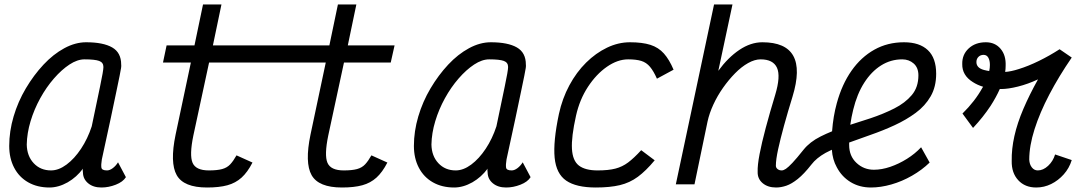

<svg xmlns="http://www.w3.org/2000/svg" viewBox="-20 -820 4840 854"><path d="M505 -98 540 -32Q527 -11 495 1.5Q463 14 431 14Q395 14 372.5 -4.5Q350 -23 349 -51Q348 -56 348 -63Q348 -68 349 -70Q321 -32 281 -9Q240 14 200 14Q146 14 105.5 -9Q65 -32 43 -74Q21 -116 21 -171Q21 -236 40.5 -302Q60 -368 95 -427Q130 -486 173.5 -532.5Q217 -579 266 -605.5Q315 -632 363 -632Q439 -632 479 -609Q519 -586 519 -533Q520 -528 518.5 -517.5Q517 -507 512 -482.5Q507 -458 497.5 -412.5Q488 -367 472.5 -293.5Q457 -220 433 -111Q429 -87 431 -74.5Q433 -62 456 -62Q468 -62 481.5 -72Q495 -82 505 -98ZM207 -62Q241 -62 276 -88Q311 -114 340.5 -158.5Q370 -203 388 -258Q410 -364 425 -435Q440 -506 440 -522Q440 -542 421 -549Q402 -556 356 -556Q324 -556 289 -533Q254 -510 220 -471Q186 -432 159 -383Q132 -334 116 -281Q100 -228 99 -177Q100 -126 130 -94Q160 -62 207 -62Z M901 14Q797 14 766 -41Q735 -96 761 -221L829 -542H705L721 -618H845L883 -800H965L927 -618H1445L1483 -800H1565L1527 -618H1735L1718 -542H1510L1440 -217Q1422 -130 1436.5 -96Q1451 -62 1509 -62Q1546 -62 1568 -68Q1590 -74 1604 -89Q1618 -104 1632 -129L1703 -97Q1681 -54 1654.5 -30Q1628 -6 1591.5 4Q1555 14 1501 14Q1397 14 1366 -41Q1335 -96 1361 -221L1429 -542H910L840 -217Q822 -130 836.5 -96Q851 -62 909 -62Q946 -62 968 -68Q990 -74 1004 -89Q1018 -104 1032 -129L1103 -97Q1081 -54 1054.5 -30Q1028 -6 991.5 4Q955 14 901 14Z M2305 -98 2340 -32Q2327 -11 2295 1.5Q2263 14 2231 14Q2195 14 2172.5 -4.5Q2150 -23 2149 -51Q2148 -56 2148 -63Q2148 -68 2149 -70Q2121 -32 2081 -9Q2040 14 2000 14Q1946 14 1905.5 -9Q1865 -32 1843 -74Q1821 -116 1821 -171Q1821 -236 1840.5 -302Q1860 -368 1895 -427Q1930 -486 1973.5 -532.5Q2017 -579 2066 -605.5Q2115 -632 2163 -632Q2239 -632 2279 -609Q2319 -586 2319 -533Q2320 -528 2318.5 -517.5Q2317 -507 2312 -482.5Q2307 -458 2297.5 -412.5Q2288 -367 2272.5 -293.5Q2257 -220 2233 -111Q2229 -87 2231 -74.5Q2233 -62 2256 -62Q2268 -62 2281.5 -72Q2295 -82 2305 -98ZM2007 -62Q2041 -62 2076 -88Q2111 -114 2140.5 -158.5Q2170 -203 2188 -258Q2210 -364 2225 -435Q2240 -506 2240 -522Q2240 -542 2221 -549Q2202 -556 2156 -556Q2124 -556 2089 -533Q2054 -510 2020 -471Q1986 -432 1959 -383Q1932 -334 1916 -281Q1900 -228 1899 -177Q1900 -126 1930 -94Q1960 -62 2007 -62Z M2832 -152 2892 -107Q2853 -60 2817 -33.5Q2781 -7 2737 3.5Q2693 14 2630 14Q2543 14 2498.5 -16.5Q2454 -47 2447 -118.5Q2440 -190 2466 -313Q2481 -382 2512.5 -440.5Q2544 -499 2587 -541.5Q2630 -584 2680 -608Q2730 -632 2782 -632Q2837 -632 2873 -620.5Q2909 -609 2933 -582Q2957 -555 2976 -510L2902 -470Q2887 -504 2871 -523Q2855 -542 2832.5 -549Q2810 -556 2774 -556Q2727 -556 2679.5 -523Q2632 -490 2595 -433.5Q2558 -377 2542 -305Q2521 -211 2524 -158Q2527 -105 2555 -83.5Q2583 -62 2638 -62Q2686 -62 2717 -70Q2748 -78 2774 -97.5Q2800 -117 2832 -152Z M3589 -88Q3556 -46 3528.5 -24Q3501 -2 3477.5 6Q3454 14 3432 14Q3395 14 3372 -5.5Q3349 -25 3350 -56Q3349 -85 3358.5 -134.5Q3368 -184 3386 -251.5Q3404 -319 3428 -398Q3453 -481 3436 -518.5Q3419 -556 3363 -556Q3337 -556 3307.5 -539.5Q3278 -523 3249.5 -494Q3221 -465 3196 -429.5Q3171 -394 3153 -355Q3135 -316 3127 -279L3069 0H2986L3156 -800H3238L3175 -505Q3218 -564 3268.5 -598Q3319 -632 3371 -632Q3475 -632 3508.5 -571.5Q3542 -511 3505 -390Q3484 -322 3467.5 -262Q3451 -202 3441 -156Q3431 -110 3431 -83Q3431 -74 3438.5 -68Q3446 -62 3457 -62Q3465 -62 3475.5 -69Q3486 -76 3504.5 -95.5Q3523 -115 3554 -154Q3582 -189 3630 -213Q3654 -225 3681 -236Q3686 -303 3702 -361Q3725 -445 3767.5 -505.5Q3810 -566 3869 -599Q3928 -632 4001 -632Q4070 -632 4107 -597Q4144 -562 4144 -492Q4144 -434 4119.5 -391.5Q4095 -349 4053 -318Q4011 -287 3959 -263Q3907 -239 3852 -220Q3803 -202 3757 -186Q3757 -180 3757 -175Q3757 -126 3789.5 -95.5Q3822 -65 3867 -65Q3902 -65 3940 -78Q3978 -91 4014 -113.5Q4050 -136 4077 -165L4115 -97Q4081 -64 4036.5 -38.5Q3992 -13 3944.5 0.5Q3897 14 3854 14Q3803 14 3763.5 -10Q3724 -34 3702 -76Q3683 -110 3680 -154Q3665 -147 3652 -140Q3611 -117 3589 -88ZM3762 -265Q3807 -279 3852 -294Q3909 -313 3957.5 -337.5Q4006 -362 4035.5 -397Q4065 -432 4065 -485Q4065 -519 4044 -537.5Q4023 -556 3993 -556Q3942 -556 3899 -529Q3856 -502 3824 -452Q3792 -402 3775 -332Q3767 -300 3762 -265Z M4308 -251 4261 -315Q4317 -370 4350 -430Q4351 -432 4353 -434Q4327 -442 4307 -455Q4259 -485 4260 -535Q4259 -577 4288.5 -604.5Q4318 -632 4365 -632Q4406 -632 4430.5 -603Q4455 -574 4453 -527Q4453 -514 4451 -500Q4478 -502 4512 -513Q4554 -526 4601 -549Q4648 -572 4693 -601L4747 -564Q4690 -481 4647.5 -400Q4605 -319 4581.5 -245Q4558 -171 4558 -110Q4559 -89 4569.5 -75.5Q4580 -62 4596 -62Q4620 -62 4642 -82.5Q4664 -103 4673 -133L4747 -108Q4736 -72 4711.5 -44.5Q4687 -17 4655.5 -1.5Q4624 14 4589 14Q4539 14 4509 -18.5Q4479 -51 4480 -104Q4479 -157 4492 -215Q4505 -273 4532 -336Q4559 -399 4597 -467Q4552 -446 4508 -435Q4464 -424 4433 -424Q4430 -424 4427 -424Q4411 -388 4386 -349Q4353 -299 4308 -251ZM4380 -504Q4383 -518 4383 -531Q4383 -551 4376 -563.5Q4369 -576 4355 -576Q4341 -576 4332 -567Q4323 -558 4323 -544Q4323 -518 4356 -509Q4367 -506 4380 -504Z"/></svg>

Font: Victor Mono Thin Medium
Style: Italic
Weight: 500
Italic angle: -12°
Monospace: yes
Version: Version 1.561;gftools[0.9.30]